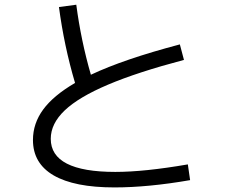

<svg xmlns="http://www.w3.org/2000/svg" viewBox="-20 -778 978 822"><path d="M121.1 -178.7Q121.1 -249.5 165 -309.3Q209 -369.1 301.3 -422.9Q254.4 -581.5 232.4 -748L306.6 -757.8Q326.7 -604.5 369.1 -458Q509.3 -524.4 750 -587.9L767.6 -521.5Q567.9 -468.8 442.4 -415.5Q316.9 -362.3 257.1 -305.4Q197.3 -248.5 197.3 -183.6Q197.3 -42 473.6 -42Q598.1 -42 784.2 -74.2L793.9 -6.8Q614.3 24.4 469.7 24.4Q298.3 24.4 209.7 -27.1Q121.1 -78.6 121.1 -178.7Z"/></svg>

Font: Pretendard JP
Style: Regular
Weight: 400
Designer: Base glyphs from Inter by Rasmus Andersson; Hangeul glyphs from Noto Sans CJK(Source Han Sans) by Jang Soo-young and Kan
Foundry: Kil Hyung-jin
Version: Version 1.309